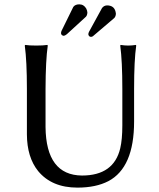

<svg xmlns="http://www.w3.org/2000/svg" viewBox="-20 -855 732 885"><path d="M514.2 -792Q513.7 -779.3 506.8 -772L408.2 -688Q404.3 -685.5 399.9 -685.1Q390.6 -685.1 387.7 -694.3Q387.2 -696.8 387.2 -698.2Q387.7 -703.1 390.6 -709L450.2 -817.9Q459 -829.6 473.1 -830.1Q505.9 -830.1 512.7 -800.8Q514.2 -795.9 514.2 -792ZM382.8 -796.9Q381.8 -783.7 376 -777.8L288.1 -697.3Q279.3 -690.4 273.9 -689.9Q262.2 -691.4 261.2 -702.1Q261.7 -708.5 263.7 -712.9L317.9 -823.2Q326.7 -835 345.2 -835Q366.7 -835 377.9 -814.9Q382.3 -805.7 382.8 -796.9ZM543.9 -444.8Q543.9 -573.7 534.2 -645L536.1 -647.9Q554.7 -645 570.8 -645Q588.4 -645 606 -647.9L607.9 -645Q598.1 -578.1 598.1 -444.8V-294.9Q598.1 -82.5 479.5 -20Q421.9 9.8 336.9 9.8Q218.8 9.8 155.8 -66.4Q104.5 -129.9 104 -235.8V-444.8Q104 -573.7 94.2 -645L96.2 -647.9Q114.3 -645 147 -645Q179.7 -645 198.2 -647.9L200.2 -645Q190.4 -578.1 189.9 -444.8V-269Q192.4 -47.4 357.9 -45.9Q504.4 -45.9 534.2 -171.4Q543.9 -212.4 543.9 -276.9Z"/></svg>

Font: Linux Biolinum O
Style: Regular
Weight: 400
Designer: Philipp H. Poll
Foundry: Philipp H. Poll
Version: Version 1.0.4